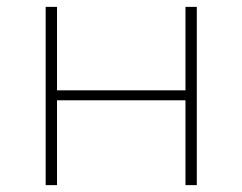

<svg xmlns="http://www.w3.org/2000/svg" viewBox="-20 -539 706 559"><path d="M113 0H146V-247H520V0H553V-519H520V-276H146V-519H113Z"/></svg>

Font: Talent ExtraLight
Style: Regular
Weight: 200
Designer: Mike Powis
Version: Version 1.001;hotconv 1.0.109;makeotfexe 2.5.65596